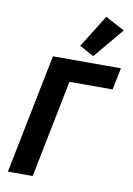

<svg xmlns="http://www.w3.org/2000/svg" viewBox="-104 -1039 766 1104"><g transform="rotate(10 279.5 -487.5)"><path d="M537 -915 390 -739 306 -785 425 -975ZM22 0 162 -698H559L533 -570H281L167 0Z"/></g></svg>

Font: Aneliza
Style: Bold Italic
Weight: 700
Italic angle: -11.31°
Designer: Mike Abbink, Paul van der Laan, Pieter van Rosmalen
Foundry: Bold Monday
Version: Version 3.0